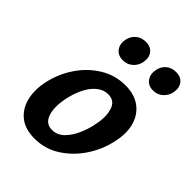

<svg xmlns="http://www.w3.org/2000/svg" viewBox="-188 -730 841 841"><g transform="rotate(45 232.5 -309.5)"><path d="M174 13Q116 13 81 -14.5Q46 -42 34 -88.5Q22 -135 33 -191Q46 -256 82.5 -311.5Q119 -367 173 -400.5Q227 -434 291 -434Q346 -434 382 -408Q418 -382 431.5 -336.5Q445 -291 432 -231Q419 -167 382.5 -111.5Q346 -56 292.5 -21.5Q239 13 174 13ZM201 -68Q233 -68 256.5 -91Q280 -114 296 -150Q312 -186 319 -224Q330 -278 317.5 -315.5Q305 -353 265 -353Q237 -353 213 -333.5Q189 -314 172 -279.5Q155 -245 146 -199Q136 -141 149.5 -104.5Q163 -68 201 -68ZM205 -503Q174 -503 158.5 -524.5Q143 -546 150 -577Q156 -602 174.5 -617Q193 -632 220 -632Q250 -632 265 -612Q280 -592 274 -561Q269 -536 250 -519.5Q231 -503 205 -503ZM392 -503Q361 -503 346 -525Q331 -547 338 -577Q343 -602 361.5 -617Q380 -632 407 -632Q437 -632 452 -612Q467 -592 461 -561Q456 -536 437 -519.5Q418 -503 392 -503Z"/></g></svg>

Font: Ysabeau
Style: Bold Italic
Weight: 700
Italic angle: -12°
Designer: Christian Thalmann (Catharsis Fonts)
Version: Version 2.002